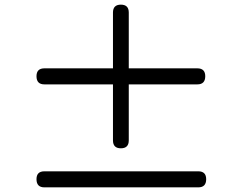

<svg xmlns="http://www.w3.org/2000/svg" viewBox="-20 -824 1040 826"><path d="M171 -18Q137 -18 137 -53Q137 -87 171 -87H833Q867 -87 867 -53Q867 -18 833 -18H502ZM500 -186Q466 -186 466 -220V-461H171Q137 -461 137 -496Q137 -530 171 -530H466V-770Q466 -804 500 -804Q534 -804 534 -770V-530H698H829Q863 -530 863 -496Q863 -461 829 -461H534V-220Q534 -186 500 -186Z"/></svg>

Font: GenSenRounded TW R
Style: Regular
Weight: 400
Version: Version 1.501;PS 1;hotconv 16.6.51;makeotf.lib2.5.65220